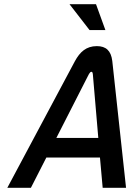

<svg xmlns="http://www.w3.org/2000/svg" viewBox="-20 -900 640 920"><path d="M339 -607 15 0H128L202 -145H459L472 0H584L518 -608C512 -657 488 -679 444 -679C393 -679 363 -651 339 -607ZM250 -239 405 -543C411 -553 414 -556 418 -556C423 -556 424 -551 425 -543L451 -239ZM313 -880 409 -756H485L440 -880Z"/></svg>

Font: LT Wave Mono Medium
Style: Italic
Weight: 500
Designer: Daniel Lyons
Version: Version 2.5 (Glyphs App)